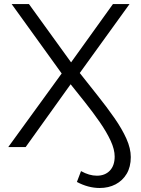

<svg xmlns="http://www.w3.org/2000/svg" viewBox="-20 -720 691 940"><path d="M20.4 0 282 -360.3 37.1 -700H121.8L328 -414.7L532.9 -700H614.1L369.1 -360.7L331.7 -315.7L105.6 0ZM467.9 200.4Q440 200.4 411.9 192.9Q383.8 185.4 356.5 170.8L376.7 117.7Q416.9 140.2 454.3 140.2Q493.9 140.2 517.7 115.5Q541.4 90.8 541.4 46.3Q541.4 11.5 521.6 -31.2Q501.8 -73.9 468.8 -121.6Q435.8 -169.3 395.3 -220.3Q354.8 -271.4 313.3 -323L360.3 -375.5Q410 -312.4 456.6 -253.9Q503.3 -195.4 540.3 -142.2Q577.3 -89.1 598.8 -41.2Q620.3 6.7 620.3 49.1Q620.3 96.9 600.3 130.7Q580.3 164.4 546 182.4Q511.7 200.4 467.9 200.4Z"/></svg>

Font: Montserrat Alternates Thin
Style: Regular
Weight: 100
Designer: Julieta Ulanovsky
Foundry: Julieta Ulanovsky
Version: Version 9.000